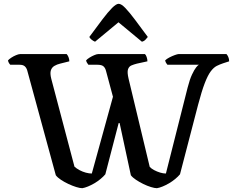

<svg xmlns="http://www.w3.org/2000/svg" viewBox="-20 -988 1232 1008"><path d="M412 0Q400 0 380.5 -6Q361 -12 339.5 -22Q318 -32 300 -44Q282 -56 273 -68L123 -618Q119 -632 110 -640Q101 -648 83 -648H34Q30 -652 26.5 -658Q23 -664 22 -671Q27 -677 39 -685Q51 -693 64.5 -698.5Q78 -704 85 -704H330Q335 -699 339.5 -688.5Q344 -678 344 -666L296 -654Q279 -650 265.5 -642Q252 -634 247 -618.5Q242 -603 249 -575L371 -113Q382 -103 398 -94.5Q414 -86 431 -81.5Q448 -77 462 -77L573 -480L537 -614Q533 -631 523.5 -639.5Q514 -648 492 -648H444Q440 -653 436.5 -659Q433 -665 432 -671Q438 -678 450 -685.5Q462 -693 475 -698.5Q488 -704 495 -704H741Q746 -700 750 -688.5Q754 -677 754 -666L699 -654Q683 -650 670 -644.5Q657 -639 652 -624Q647 -609 655 -575L766 -112Q774 -103 789 -95Q804 -87 820.5 -82Q837 -77 851 -77L965 -528Q976 -571 988 -596.5Q1000 -622 1009.5 -634Q1019 -646 1024 -648H859Q858 -650 853.5 -655.5Q849 -661 847 -671Q855 -679 869.5 -686.5Q884 -694 898 -699Q912 -704 917 -704H1169Q1174 -699 1178.5 -689Q1183 -679 1183 -666L1152 -656Q1134 -650 1118 -642Q1102 -634 1086.5 -613.5Q1071 -593 1055 -551.5Q1039 -510 1020 -438L925 -73Q915 -61 900 -48.5Q885 -36 868 -26Q851 -16 834 -9Q817 -2 804 0Q792 0 772.5 -6Q753 -12 732.5 -22Q712 -32 694 -44Q676 -56 667 -68L608 -342H603L533 -73Q523 -61 508 -48.5Q493 -36 476 -26Q459 -16 442 -9Q425 -2 412 0ZM479 -769Q469 -773 460.5 -780Q452 -787 449 -794Q488 -847 517.5 -886Q547 -925 568.5 -946.5Q590 -968 603 -968Q617 -968 638.5 -945.5Q660 -923 689.5 -883.5Q719 -844 756 -794Q752 -789 744.5 -780.5Q737 -772 725 -769L602 -871Z"/></svg>

Font: Texturina Medium
Style: Regular
Weight: 500
Designer: Guillermo Torres Carreño
Foundry: Omnibus-Type
Version: Version 1.003